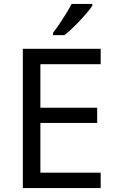

<svg xmlns="http://www.w3.org/2000/svg" viewBox="-20 -964 596 984"><path d="M496 0H97V-714H496V-635H187V-412H478V-334H187V-79H496ZM453 -934Q441 -916 416 -887.5Q391 -859 362.5 -830.5Q334 -802 310 -784H252V-796Q267 -815 284.5 -841Q302 -867 319 -894.5Q336 -922 347 -944H453Z"/></svg>

Font: Noto Sans Grantha
Style: Regular
Weight: 400
Designer: Monotype Design Team
Foundry: Monotype Imaging Inc.
Version: Version 2.003; ttfautohint (v1.8.4.7-5d5b)